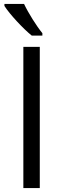

<svg xmlns="http://www.w3.org/2000/svg" viewBox="-20 -951 319 971"><path d="M194.3 -771H140.6C98.1 -804.7 28.3 -879.9 2.4 -920.9V-931.2H101.6C122.6 -886.2 165.5 -817.9 194.3 -783.2ZM181.2 -713.9V0H98.1V-713.9Z"/></svg>

Font: OpenSansEmoji
Style: Regular
Weight: 400
Foundry: MorbZ
Version: Version 1.000;PS 001.000;hotconv 1.0.70;makeotf.lib2.5.58329